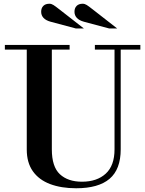

<svg xmlns="http://www.w3.org/2000/svg" viewBox="-20 -994 777 1026"><path d="M387 12Q307 12 247.5 -10.5Q188 -33 155.5 -79Q123 -125 123 -195V-729H6V-754H352V-729H257V-196Q257 -103 300 -63Q343 -23 418 -23Q498 -23 545 -66Q592 -109 592 -196V-729H487V-754H730V-729H625V-196Q625 -89 565.5 -38.5Q506 12 387 12ZM563 -842 428 -878Q403 -885 390.5 -898.5Q378 -912 378 -931Q378 -951 389.5 -962.5Q401 -974 422 -974Q433 -974 444 -967Q455 -960 488 -934L606 -842ZM385 -842 250 -878Q225 -885 212.5 -898.5Q200 -912 200 -931Q200 -951 211.5 -962.5Q223 -974 244 -974Q255 -974 266 -967Q277 -960 310 -934L428 -842Z"/></svg>

Font: Libre Bodoni
Style: Regular
Weight: 400
Designer: Pablo Impallari, Rodrigo Fuenzalida
Foundry: Impallari Type
Version: Version 2.005;gftools[0.9.23]